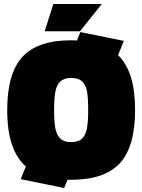

<svg xmlns="http://www.w3.org/2000/svg" viewBox="-20 -884 710 958"><path d="M246 -864H488L379 -728H203ZM654 -335Q654 -152 578 -69.5Q502 13 335 13H317L300 54L83 10L109 -53Q62 -95 39 -164.5Q16 -234 16 -335Q16 -518 92 -600.5Q168 -683 335 -683Q355 -683 364 -682L381 -724L598 -680L569 -609Q612 -567 633 -499.5Q654 -432 654 -335ZM420 -335Q420 -393 414.5 -426Q409 -459 390.5 -477Q372 -495 335 -495Q299 -495 280.5 -477Q262 -459 256 -425.5Q250 -392 250 -335Q250 -278 256 -244.5Q262 -211 280.5 -193Q299 -175 335 -175Q372 -175 390 -193Q408 -211 414 -244.5Q420 -278 420 -335Z"/></svg>

Font: Cairo Black
Style: Regular
Weight: 900
Designer: Mohamed Gaber, Accademia di Belle Arti di Urbino and others
Foundry: Kief Type Foundry, Accademia di Belle Arti di Urbino and others
Version: Version 3.011